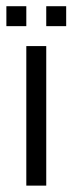

<svg xmlns="http://www.w3.org/2000/svg" viewBox="-20 -582 228 602"><path d="M62.5 -437.5H125V0H62.5ZM0 -562.5H62.5V-500H0ZM125 -562.5H187.5V-500H125Z"/></svg>

Font: Pixel Operator
Style: Regular
Weight: 400
Designer: Jayvee Enaguas (HarvettFox96)
Version: 2016.04.25